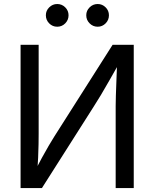

<svg xmlns="http://www.w3.org/2000/svg" viewBox="-20 -955 784 975"><path d="M659.2 0H567.4V-416.5Q567.4 -436 568.4 -469.7Q569.3 -503.4 571.3 -549.1Q573.2 -594.7 575.2 -649.4L590.8 -644Q557.6 -585.4 533.9 -543.9Q510.3 -502.4 492.2 -472.2Q474.1 -441.9 457 -415.5L192.9 0H84.5V-727.5H176.3V-275.9Q176.3 -255.4 175.8 -223.4Q175.3 -191.4 173.6 -153.8Q171.9 -116.2 168 -77.6L155.8 -81.5Q174.3 -119.6 192.9 -153.8Q211.4 -188 227.8 -215.6Q244.1 -243.2 254.9 -260.3L551.8 -727.5H659.2ZM476.1 -819.3Q452.1 -819.3 435.1 -836.4Q418 -853.5 418 -877.4Q418 -900.9 435.1 -917.7Q452.1 -934.6 476.1 -934.6Q499.5 -934.6 516.4 -917.7Q533.2 -900.9 533.2 -877.4Q533.2 -853.5 516.4 -836.4Q499.5 -819.3 476.1 -819.3ZM270.5 -819.3Q246.6 -819.3 229.7 -836.4Q212.9 -853.5 212.9 -877.4Q212.9 -900.9 230 -917.7Q247.1 -934.6 270.5 -934.6Q294.4 -934.6 311.3 -917.7Q328.1 -900.9 328.1 -877.4Q328.1 -853.5 311.3 -836.4Q294.4 -819.3 270.5 -819.3Z"/></svg>

Font: Inter 18pt
Style: Regular
Weight: 400
Designer: Rasmus Andersson
Foundry: rsms
Version: Version 4.001;git-66647c0bb